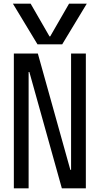

<svg xmlns="http://www.w3.org/2000/svg" viewBox="-20 -1020 540 1040"><path d="M50 -1000H146L248 -823H252L354 -1000H450L317 -780H183ZM55 0V-730H185L361 -100H365V-730H445V0H315L139 -630H135V0Z"/></svg>

Font: M PLUS 1 Code
Style: Regular
Weight: 400
Designer: Coji Morishita
Foundry: UNDERFOREST DESIGN
Version: Version 1.005